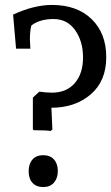

<svg xmlns="http://www.w3.org/2000/svg" viewBox="-20 -747 450 777"><path d="M198.5 -8Q183 10 155 10Q127 10 111.5 -7Q96 -24 96 -54Q96 -84 111.5 -101.5Q127 -119 155 -119Q183 -119 198.5 -101.5Q214 -84 214 -55Q214 -26 198.5 -8ZM107 -644Q101 -623 101 -586L103 -550H45L33 -688Q118 -727 190 -727Q292 -727 351 -669.5Q410 -612 410 -515.5Q410 -419 347 -365Q284 -311 188 -311L192 -223L185 -217Q167 -220 117 -220L113 -223V-352L139 -376Q169 -372 190 -372Q249 -372 282.5 -410.5Q316 -449 316 -514.5Q316 -580 284 -625Q252 -670 196.5 -670Q141 -670 107 -644Z"/></svg>

Font: Andada SC
Style: Regular
Weight: 400
Designer: Carolina Giovagnoli
Foundry: Carolina Giovagnoli
Version: Version 1.003